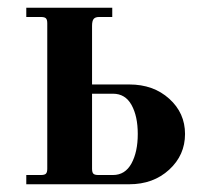

<svg xmlns="http://www.w3.org/2000/svg" viewBox="-20 -476 544 496"><path d="M47.9 0V-23.9H85.9Q95.2 -23.9 98.6 -27.3Q102.1 -30.8 102.1 -40V-416Q102.1 -425.3 98.6 -428.7Q95.2 -432.1 85.9 -432.1H47.9V-456.1H270V-432.1H235.8Q226.1 -432.1 221.9 -427Q217.8 -421.9 217.8 -409.2V-257.8H314Q376.5 -257.8 417.2 -220.9Q458 -184.1 458 -129.9Q458 -75.2 417 -37.6Q376 0 314 0ZM217.8 -40Q217.8 -30.8 221.2 -27.3Q224.6 -23.9 233.9 -23.9H272Q303.2 -23.9 319.6 -53.7Q335.9 -83.5 335.9 -129.9Q335.9 -175.8 319.8 -204.8Q303.7 -233.9 272 -233.9H217.8Z"/></svg>

Font: Flanker Steampunk
Style: Bold
Weight: 700
Designer: Alexey Kryukov, Leonardo Di Lena
Foundry: Alexey Kryukov, Leonardo Di Lena
Version: 1.210